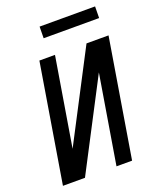

<svg xmlns="http://www.w3.org/2000/svg" viewBox="-165 -1021 930 1122"><g transform="rotate(-20 300.0 -460.5)"><path d="M29 0 150 -735H247L156 -184L443 -735H580L459 0H362L453 -551L166 0ZM563 -849H218L219 -921H564Z"/></g></svg>

Font: Iosevka Custom Medium Oblique
Style: Regular
Weight: 500
Italic angle: -9°
Designer: Belleve Invis
Foundry: Belleve Invis
Version: Version 27.0.1